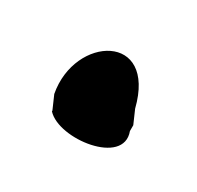

<svg xmlns="http://www.w3.org/2000/svg" viewBox="-45 -438 206 201"><g transform="rotate(30 58.5 -337.5)"><path d="M17 -316 24 -300V-299C44 -277 118 -287 105 -322V-329L98 -345C78 -425 5 -380 17 -316Z"/></g></svg>

Font: Stray Cat
Style: BlkExt
Weight: 900
Version: Version 1.0